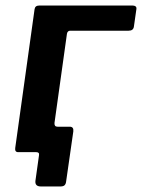

<svg xmlns="http://www.w3.org/2000/svg" viewBox="-20 -550 513 694"><path d="M128 124Q106 124 108 104L121 11Q123 0 111 0H64L77 -92H174L177 -105Q176 -92 188 -92H232Q247 -92 245 -75L219 106Q218 115 213.5 119.5Q209 124 198 124ZM46 0Q33 0 35 -15L105 -517Q107 -530 122 -530H459Q466 -530 470 -527Q474 -524 473 -517L464 -454Q462 -439 445 -439H234Q224 -439 222 -428L164 -13Q163 0 148 0Z"/></svg>

Font: Libre Franklin SemiBold
Style: Italic
Weight: 600
Italic angle: -8°
Designer: Pablo Impallari, Rodrigo Fuenzalida, Nhung Nguyen
Foundry: Impallari Type
Version: Version 3.000